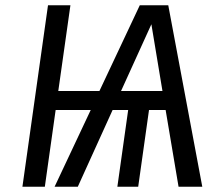

<svg xmlns="http://www.w3.org/2000/svg" viewBox="-20 -708 832 728"><path d="M608 -291H545L504 0H425L466 -291H407L275 0H187L324 -291H191L150 0H65L162 -688H247L201 -363H357L510 -688H618L747 0H657ZM596 -363 554 -616 439 -363Z"/></svg>

Font: Fira Sans Book
Style: Italic
Weight: 350
Italic angle: -8°
Designer: bBox Type GmbH & Carrois Corporate GbR & Edenspiekermann AG
Foundry: bBox Type GmbH & Carrois Corporate GbR & Edenspiekermann AG
Version: Version 4.301